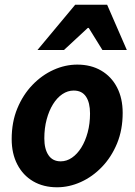

<svg xmlns="http://www.w3.org/2000/svg" viewBox="-20 -782 571 814"><path d="M222.1 12Q164.1 12 120.7 -13.3Q77.4 -38.6 53.5 -84.7Q29.5 -130.8 29.5 -192.5Q29.5 -264.4 53.4 -322.2Q77.3 -380.1 117.3 -421.7Q157.4 -463.4 206.9 -485.8Q256.4 -508.1 307.5 -508.1Q365.6 -508.1 408.9 -482.8Q452.3 -457.5 476.2 -411.4Q500.1 -365.3 500.1 -303.6Q500.1 -231.7 476.3 -173.9Q452.4 -116.1 412.3 -74.4Q372.3 -32.7 322.8 -10.4Q273.2 12 222.1 12ZM237.3 -98Q262.7 -98 285.2 -113.5Q307.7 -129 324.8 -156.5Q341.9 -184 351.8 -221Q361.7 -258 361.7 -300.9Q361.7 -346.9 344.5 -372.5Q327.3 -398.1 292.4 -398.1Q267.2 -398.1 244.6 -383Q222 -367.9 204.9 -340.4Q187.8 -313 177.9 -276Q167.9 -239 167.9 -195.2Q167.9 -150.3 185.5 -124.2Q203.1 -98 237.3 -98ZM138.8 -570 298.8 -761.9H434.2L517.7 -570H414.2L356.2 -663.6H352.2L251.2 -570Z"/></svg>

Font: Source Sans 3 VF
Style: Italic
Weight: 200
Italic angle: -11°
Designer: Paul D. Hunt
Foundry: Adobe Systems Incorporated
Version: Version 3.042;hotconv 1.0.118;makeotfexe 2.5.65603